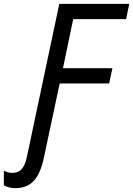

<svg xmlns="http://www.w3.org/2000/svg" viewBox="-115 -734 689 994"><path d="M-37 240C44 240 88 195 112 83L194 -302H450L467 -381H211L264 -635H538L554 -714H192L24 79C11 142 -15 161 -52 161C-69 161 -84 156 -95 149V225C-83 233 -60 240 -37 240Z"/></svg>

Font: BC Sans
Style: Italic
Weight: 400
Italic angle: -12°
Designer: Monotype Design Team
Designer: Province of B.C.
Foundry: Monotype Imaging Inc.
Version: Version 2.000;GOOG;noto-source:20170915:90ef993387c0